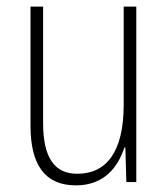

<svg xmlns="http://www.w3.org/2000/svg" viewBox="-20 -642 507 579"><path d="M391 -622H353V-326C353 -184 301 -118 213 -118C146 -118 110 -164 110 -271V-622H72V-263C72 -144 116 -83 209 -83C295 -83 336 -139 355 -197H358L361 -93H391Z"/></svg>

Font: Noto Sans Kannada UI Condensed ExtraLight
Style: Regular
Weight: 200
Width: 3
Designer: Jelle Bosma - Monotype Design Team
Foundry: Monotype Imaging Inc.
Version: Version 2.005